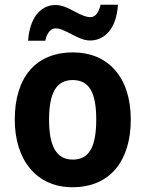

<svg xmlns="http://www.w3.org/2000/svg" viewBox="-20 -776 611 806"><path d="M98 -605H170C177 -640 195 -657 213 -657C255 -657 306 -606 358 -606C419 -606 469 -655 475 -756H402C395 -722 379 -704 360 -704C315 -704 267 -755 214 -755C145 -755 104 -694 98 -605ZM529 -274C529 -456 430 -556 287 -556C128 -556 42 -449 42 -274C42 -102 135 10 284 10C444 10 529 -103 529 -274ZM186 -274C186 -385 216 -440 285 -440C356 -440 384 -385 384 -274C384 -163 356 -106 286 -106C216 -106 186 -163 186 -274Z"/></svg>

Font: Noto Sans Arabic UI SmCn
Style: Bold
Weight: 700
Width: 4
Designer: Monotype Design Team, Nadine Chahine and Nizar Qandah
Foundry: Monotype Imaging Inc.
Version: Version 2.010